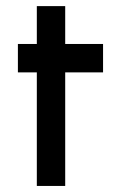

<svg xmlns="http://www.w3.org/2000/svg" viewBox="-20 -614 393 634"><path d="M101.6 0V-375H39.1V-468.8H101.6V-593.8H195.3V-468.8H320.3V-375H195.3V0Z"/></svg>

Font: Terminal Grotesque
Style: Regular
Weight: 400
Designer: Raphaël Bastide
Foundry: http://raphaelbastide.com
Version: Version 1.0